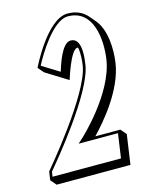

<svg xmlns="http://www.w3.org/2000/svg" viewBox="-128 -919 791 1030"><g transform="rotate(-15 267.5 -404.0)"><path d="M353.3 -649.2C354.5 -649.2 355.7 -649.1 356.9 -649C365 -616.7 359.3 -569 356.5 -550C334.6 -398 35.4 -47 35.4 -47L28.6 0L55.8 31.8H465.8L489.6 -133.2L462.4 -165H323.4C383.7 -227.4 509.1 -372.5 530.1 -518.2C540.4 -589.5 538.8 -699.3 485.7 -761.3L458.5 -793.1C434.1 -821.6 398.9 -840 349 -840C233.6 -840 119 -600 119 -600L146.3 -568.2L268.6 -492.2C268.6 -492.2 315.3 -649.2 353.3 -649.2ZM328.2 -696C278.3 -696 245.5 -583.1 233.7 -547.6L138.4 -606.8C165.6 -659.6 262.6 -825 346.8 -825C489.9 -825 502.9 -654.7 487.9 -550C461.2 -365.2 254.6 -175.4 254.6 -175.4L226.7 -150H445.2L425.8 -15H45.7L49.7 -42.3C83 -81.9 349.6 -398 371.5 -550C374.7 -572.2 396 -696 328.2 -696Z"/></g></svg>

Font: Blink
Style: 3DObl
Weight: 400
Designer: Mew Too
Foundry: Cannot Into Space Fonts
Version: Version 001.000